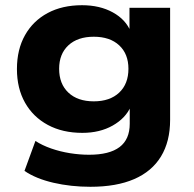

<svg xmlns="http://www.w3.org/2000/svg" viewBox="-20 -526 746 737"><path d="M327 191Q252 191 185 175.5Q118 160 74 130L116 15Q142 32 176.5 44Q211 56 248.5 62Q286 68 322 68Q400 68 439 38.5Q478 9 478 -51V-117H482Q462 -72 412.5 -44Q363 -16 296 -16Q220 -16 163.5 -46.5Q107 -77 76 -132Q45 -187 45 -261Q45 -336 76 -391Q107 -446 163 -476Q219 -506 295 -506Q363 -506 413 -478.5Q463 -451 482 -404H477V-496H633V-66Q633 17 598 74.5Q563 132 495 161.5Q427 191 327 191ZM340 -137Q402 -137 437.5 -170.5Q473 -204 473 -262Q473 -319 437.5 -352Q402 -385 340 -385Q278 -385 242.5 -352Q207 -319 207 -262Q207 -204 242.5 -170.5Q278 -137 340 -137Z"/></svg>

Font: Nunito Sans 10pt SemiExpanded ExtraBold
Style: Regular
Weight: 800
Width: 6
Designer: Vernon Adams
Foundry: Vernon Adams
Version: Version 3.101;gftools[0.9.27]